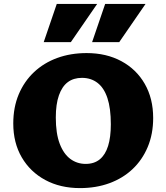

<svg xmlns="http://www.w3.org/2000/svg" viewBox="-20 -947 853 984"><path d="M390 17Q289 17 212 -24.5Q135 -66 91.5 -140.5Q48 -215 48 -314Q48 -397 76 -463.5Q104 -530 154.5 -577.5Q205 -625 273.5 -650Q342 -675 424 -675Q525 -675 602 -633.5Q679 -592 722 -517Q765 -442 765 -342Q765 -260 737 -193.5Q709 -127 659 -80Q609 -33 540.5 -8Q472 17 390 17ZM419 -107Q463 -107 491.5 -130.5Q520 -154 534 -199Q548 -244 548 -310Q548 -392 530.5 -444.5Q513 -497 479.5 -522.5Q446 -548 400 -548Q357 -548 327.5 -526Q298 -504 282 -458.5Q266 -413 266 -345Q266 -263 286 -210.5Q306 -158 340.5 -132.5Q375 -107 419 -107ZM204 -731 271 -927H478L343 -731ZM452 -731 519 -927H726L591 -731Z"/></svg>

Font: Ysabeau SC Black
Style: Regular
Weight: 900
Designer: Christian Thalmann (Catharsis Fonts)
Version: Version 2.001;gftools[0.9.30]; featfreeze: smcp